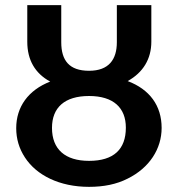

<svg xmlns="http://www.w3.org/2000/svg" viewBox="-20 -711 691 746"><path d="M476 -396C536 -429 568 -482 568 -549V-691H434V-547C434 -480 403 -436 326 -436C249 -436 218 -476 218 -547V-691H86V-549C86 -478 116 -426 175 -394C90 -361 43 -296 43 -213C43 -172 54 -134 77 -99C122 -30 211 15 326 15C383 15 433 5 476 -17C561 -59 608 -133 608 -214C608 -301 561 -364 476 -396ZM326 -86C233 -86 182 -131 182 -214C182 -293 231 -338 326 -338C421 -338 469 -292 469 -215C469 -131 422 -86 326 -86Z"/></svg>

Font: Fira Sans Medium
Style: Regular
Weight: 500
Designer: Carrois Corporate & Edenspiekermann AG
Foundry: Carrois Corporate GbR & Edenspiekermann AG
Version: Version 4.203